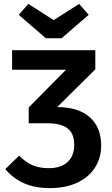

<svg xmlns="http://www.w3.org/2000/svg" viewBox="-20 -948 573 983"><path d="M498 -202Q498 -140 466.5 -90.5Q435 -41 376 -13Q317 15 236 15Q159 15 103.5 -9.5Q48 -34 7 -82L78 -151Q112 -117 147 -102Q182 -87 229 -87Q292 -87 326 -118.5Q360 -150 360 -206Q360 -265 325.5 -291Q291 -317 221 -317H127V-398L318 -591H42V-691H468V-593L273 -400Q383 -399 440.5 -347Q498 -295 498 -202ZM434 -872 295 -752H215L76 -872L125 -928L255 -845L385 -928Z"/></svg>

Font: Fira Sans Medium
Style: Regular
Weight: 500
Designer: bBox Type GmbH & Carrois Corporate GbR & Edenspiekermann AG
Foundry: bBox Type GmbH & Carrois Corporate GbR & Edenspiekermann AG
Version: Version 4.301